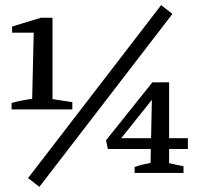

<svg xmlns="http://www.w3.org/2000/svg" viewBox="-20 -672 774 746"><path d="M25 -247V-272Q66 -283 105 -288L111 -545H27V-569L139 -603H184V-287L261 -275V-247ZM133 54 89 20 606 -652 650 -618ZM503 0V-23Q519 -29 534 -32.5Q549 -36 565 -39L566 -93H399L392 -127L572 -352H637V-135H710V-93H637V-38L693 -26V0ZM451 -135H567L570 -284Z"/></svg>

Font: Piazzolla SC Medium
Style: Regular
Weight: 500
Designer: Juan Pablo del Peral
Foundry: Huerta Tipografica
Version: Version 1.330